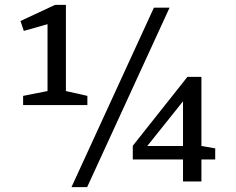

<svg xmlns="http://www.w3.org/2000/svg" viewBox="-20 -752 976 795"><path d="M341.8 -316.9H75.7V-355L176.8 -375V-651.9L78.6 -624L64.9 -665L208 -731.9H252.9V-375L341.8 -355ZM340.8 22.9H275.9L617.2 -720.2H682.1ZM814 -433.6V-147.5L871.1 -137.7V-91.8H814V-0.5H737.8V-91.8H529.8V-148.4L755.9 -433.6ZM737.8 -147.5V-332.5L589.8 -147.5Z"/></svg>

Font: Amethysta
Style: Regular
Weight: 400
Designer: Konstantin Vinogradov, Alexei Vanyashin
Foundry: Cyreal (www.cyreal.org)
Version: Version 1.002